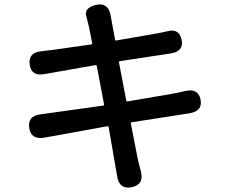

<svg xmlns="http://www.w3.org/2000/svg" viewBox="-20 -811 1040 873"><path d="M580 40Q523 52 513 -8L474 -233Q473 -238 468 -237L181 -185Q121 -175 113 -229Q104 -283 164 -291L449 -331Q454 -332 453 -337L420 -511Q419 -516 414 -515L182 -474Q122 -463 115 -518Q108 -573 169 -578Q189 -580 218 -584L395 -609Q400 -610 399 -615L386 -682Q380 -710 372 -738Q362 -776 417 -789Q472 -801 483 -741L503 -631Q504 -626 509 -627L688 -658Q717 -663 745 -670Q796 -681 806 -629Q816 -577 756 -568L525 -533Q520 -532 521 -527L554 -354Q555 -349 560 -350L760 -384Q789 -389 817 -396L822 -397Q881 -411 892 -358Q902 -306 842 -296L579 -255Q574 -254 575 -249L606 -90Q612 -62 620 -34Q637 27 580 40Z"/></svg>

Font: Resource Han Rounded TW Medium
Style: Regular
Weight: 500
Designer: Cyano Hao (round all glyphs); Ryoko NISHIZUKA 西塚涼子 (kana, bopomofo & ideographs); Paul D. Hunt (Latin, Greek & Cyrillic)
Foundry: Cyano Hao
Version: 0.990